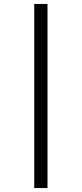

<svg xmlns="http://www.w3.org/2000/svg" viewBox="-20 -750 413 970"><path d="M153 -730H220V200H153Z"/></svg>

Font: Sora-SIA Light
Style: Regular
Weight: 300
Designer: Jonathan Barnbrook, Julián Moncada
Foundry: Barnbrook Fonts
Version: Version 2.000